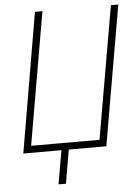

<svg xmlns="http://www.w3.org/2000/svg" viewBox="-59 -757 712 974"><g transform="rotate(-5 297.0 -270.0)"><path d="M34.7 0 156.2 -710.9H194.3L77.6 -35.6H425.8L543 -710.9H580.6L457.5 0ZM272 -32.7 236.8 171.4H199.2L234.4 -32.7Z"/></g></svg>

Font: Roboto Condensed ExtraLight
Style: Italic
Weight: 250
Italic angle: -12°
Designer: Christian Robertson
Foundry: Google
Version: Version 3.008; 2023